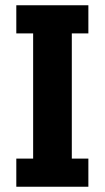

<svg xmlns="http://www.w3.org/2000/svg" viewBox="-20 -710 398 730"><path d="M42 0V-107H106V-583H42V-690H316V-583H253V-107H316V0Z"/></svg>

Font: Mozilla Headline ExtraLight
Style: Regular
Weight: 200
Designer: Studio DRAMA
Foundry: Studio DRAMA
Version: Version 1.000